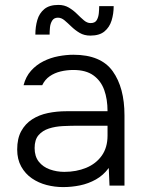

<svg xmlns="http://www.w3.org/2000/svg" viewBox="-20 -756 594 782"><path d="M237 6Q203 6 170 -2.5Q137 -11 110 -29.5Q83 -48 66.5 -77.5Q50 -107 50 -147Q50 -192 66.5 -222Q83 -252 111 -270Q139 -288 175 -295.5Q211 -303 251 -303H418Q418 -352 404.5 -389.5Q391 -427 360.5 -449Q330 -471 279 -471Q252 -471 227 -465Q202 -459 182.5 -445.5Q163 -432 152 -409H76Q85 -444 106.5 -468Q128 -492 157 -506.5Q186 -521 218 -527Q250 -533 279 -533Q391 -533 439 -466Q487 -399 487 -286V0H426L423 -72Q401 -42 370.5 -25Q340 -8 306 -1Q272 6 237 6ZM242 -56Q291 -56 331 -72.5Q371 -89 394.5 -122Q418 -155 418 -204V-244H300Q269 -244 237 -242.5Q205 -241 179 -232.5Q153 -224 137 -205.5Q121 -187 121 -153Q121 -119 138 -97.5Q155 -76 183 -66Q211 -56 242 -56ZM348 -611Q323 -611 304.5 -622Q286 -633 271 -647.5Q256 -662 243 -673Q230 -684 216 -684Q200 -684 192.5 -672Q185 -660 183.5 -644Q182 -628 182 -615H124Q124 -647 132 -674.5Q140 -702 160.5 -719Q181 -736 218 -736Q242 -736 260.5 -725Q279 -714 294 -699Q309 -684 322 -673Q335 -662 349 -662Q367 -662 374 -674Q381 -686 382.5 -702.5Q384 -719 384 -731H443Q443 -700 434.5 -672.5Q426 -645 405.5 -628Q385 -611 348 -611Z"/></svg>

Font: Onest Light
Style: Regular
Weight: 300
Designer: Dmitri Voloshin, Andrey Kudryavtsev
Foundry: Dmitri Voloshin, Andrey Kudryavtsev
Version: Version 1.000;gftools[0.9.33]